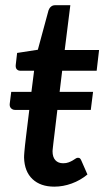

<svg xmlns="http://www.w3.org/2000/svg" viewBox="-20 -690 405 718"><path d="M70 -100.5Q70 -104 70.2 -108.8Q70.5 -113.5 71.2 -122.5Q72 -131.5 73.5 -146.5Q75 -161.5 78 -185L89.5 -279H36Q27.5 -279 21.2 -285.2Q15 -291.5 16.5 -303L22 -346.5H97.5L107.5 -425.5H56Q47.5 -425.5 42.5 -431.2Q37.5 -437 39 -448.5L44 -492L121.5 -504L161.5 -651.5Q164.5 -660 170.8 -665.2Q177 -670.5 186 -670.5H243L222 -503H350.5L341.5 -425.5H212.5L203 -346.5H328L319.5 -279H194.5L184 -191Q181.5 -170.5 180 -158.2Q178.5 -146 177.8 -138.8Q177 -131.5 176.8 -128.8Q176.5 -126 176.5 -124.5Q176.5 -102.5 187 -91Q197.5 -79.5 216 -79.5Q228 -79.5 236.5 -82.8Q245 -86 251.5 -89.8Q258 -93.5 262.5 -96.8Q267 -100 271 -100Q276.5 -100 279 -97.8Q281.5 -95.5 284 -90L307 -37.5Q280.5 -15.5 248.2 -3.8Q216 8 183 8Q131.5 8 101.5 -20.2Q71.5 -48.5 70 -100.5Z"/></svg>

Font: Lato Semibold
Style: Italic
Weight: 600
Italic angle: -7°
Designer: Lukasz Dziedzic
Foundry: tyPoland Lukasz Dziedzic
Version: Version 2.006; 2014-01-15